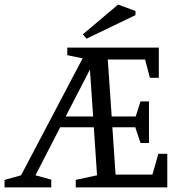

<svg xmlns="http://www.w3.org/2000/svg" viewBox="-65 -819 796 839"><path d="M-45 0V-33L27 -53L296 -564L229 -578V-611H629V-479H590L569 -559H406L423 -310H528L549 -376H586V-194H549L526 -263H426L440 -56H601L627 -147H666V0H266V-33L359 -53L345 -263H198L90 -53L159 -34V0ZM222 -310H342L328 -515ZM313 -650 297 -669 451 -799 527 -771V-753Z"/></svg>

Font: Manuale
Style: Regular
Weight: 400
Designer: Eduardo Tunni / Pablo Cosgaya
Foundry: Eduardo Tunni / Pablo Cosgaya
Version: Version 1.002